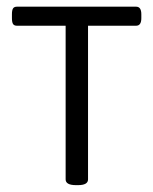

<svg xmlns="http://www.w3.org/2000/svg" viewBox="-20 -549 455 571"><path d="M206.1 1.6Q175.2 1.6 175.2 -15.5V-472.5H30.1Q22.2 -472.5 18.8 -477.6Q15.5 -482.8 15.5 -495V-506.5Q15.5 -518.8 18.8 -524Q22.2 -529.1 30.1 -529.1H384.9Q400.3 -529.1 400.3 -506.5V-495Q400.3 -472.5 384.9 -472.5H241.8V-15.5Q241.8 1.6 212 1.6Z"/></svg>

Font: Jaldi
Style: Regular
Weight: 400
Designer: Pablo Cosgaya and Nicolas Silva
Foundry: Omnibus-Type
Version: Version 1.001;PS 001.001;hotconv 1.0.70;makeotf.lib2.5.58329